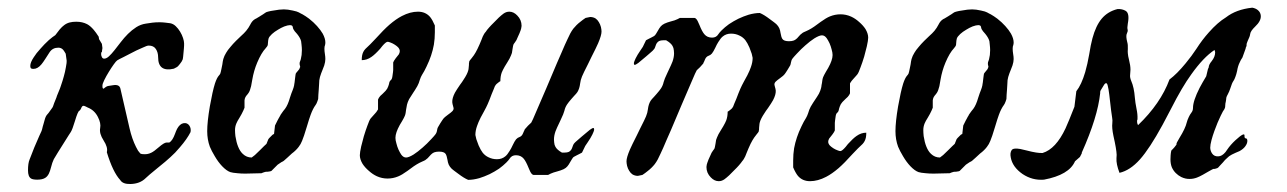

<svg xmlns="http://www.w3.org/2000/svg" viewBox="-20 -451 3317 495"><path d="M436.5 -278.3Q438.5 -279.3 443.8 -286.1Q449.2 -292.5 451.2 -298.3Q451.7 -299.8 452.1 -304.4Q452.6 -309.1 453.1 -314.9Q453.6 -320.8 454.1 -325.9Q454.6 -331.1 454.6 -333.5Q454.6 -333.5 454.6 -339.4Q454.6 -344.7 451.9 -353Q449.2 -361.3 444.3 -369.4Q439.5 -377.4 433.1 -383.5Q426.8 -389.6 418.9 -391.1Q412.1 -392.1 405 -392.8Q397.9 -393.6 391.1 -393.6Q381.3 -393.6 373 -392.6Q364.7 -391.6 356 -390.1Q342.8 -388.2 331.3 -380.9Q319.8 -373.5 309.8 -363.5Q299.8 -353.5 291.3 -342.3Q282.7 -331.1 275.1 -321.5Q267.6 -312 261 -305.9Q254.4 -299.8 248.5 -299.8Q244.6 -299.8 242.7 -303.7Q240.7 -307.6 240.7 -311.5Q240.7 -313 241 -314.9Q241.2 -316.9 242.7 -316.9Q242.7 -317.4 243.2 -321.3Q244.1 -326.7 244.1 -327.1Q244.1 -327.1 242.7 -337.9L235.4 -350.1L234.4 -356.4Q227.5 -367.2 221.7 -374Q212.9 -384.3 204.6 -388.7Q192.4 -395 176.8 -395Q167 -395 159.7 -393.1Q151.9 -391.1 145.5 -386.2Q140.1 -382.3 133.8 -375Q128.9 -369.1 122.6 -360.4Q116.2 -356.4 106 -347.7Q94.2 -336.9 84.5 -325.7Q73.2 -313.5 66.9 -303.2Q58.1 -290 58.1 -281.2Q58.1 -277.8 59.1 -275.9Q60.5 -273.4 66.4 -273.4Q77.1 -273.4 86.9 -285.2Q91.3 -290.5 97.2 -299.8Q106.9 -314.9 107.9 -316.4Q115.7 -328.1 130.4 -328.1Q138.2 -328.1 143.1 -322.3Q145.5 -319.3 149.4 -312.5Q149.4 -312.5 151.9 -294.4Q152.3 -290.5 149.9 -277.8Q147.9 -265.6 144.5 -253.9Q142.1 -244.6 136.2 -227.5Q134.8 -223.6 134.3 -222.2Q131.3 -213.9 128.9 -209Q126.5 -203.6 125.5 -199.7Q124 -195.8 119.6 -185.1Q117.7 -180.2 117.2 -178.2Q117.2 -177.7 116.7 -176.8Q116.2 -174.8 112.8 -170.4Q109.9 -167 107.9 -163.6Q105 -159.2 102.5 -156.7Q97.7 -151.9 95.2 -142.1Q94.2 -138.2 93.8 -137.2Q93.3 -136.2 92.3 -131.8Q91.3 -128.9 90.3 -125Q89.4 -120.6 88.4 -117.2Q87.4 -113.3 86.9 -112.8Q86.4 -111.8 81.5 -101.1Q69.8 -74.7 68.4 -70.8Q61.5 -52.2 56.2 -39.6Q52.2 -30.3 52.2 -11.7Q52.2 4.4 60.1 9.3Q64.9 12.2 76.2 12.2Q88.9 12.2 96.2 7.8Q102.1 4.4 106 -3.4Q108.9 -9.3 111.8 -20.5Q114.3 -31.2 118.7 -40.5Q121.1 -45.4 157.2 -102.5Q160.6 -107.9 162.6 -110.8Q166.5 -116.7 173.3 -139.2Q180.7 -164.1 184.6 -165.5Q186 -166 188 -169.4Q189.5 -171.9 189.5 -172.9Q191.9 -176.8 191.9 -176.8Q192.4 -177.2 194.3 -178.2Q196.3 -178.7 201.2 -176.3Q203.6 -174.8 206.1 -173.8Q223.6 -167 232.4 -149.4Q240.7 -133.3 238.3 -121.1Q235.4 -106.9 247.1 -88.9Q258.8 -70.8 255.4 -58.6Q271 -7.3 290 13.2Q296.4 23.9 316.4 23.4Q340.8 22.9 355.5 8.3Q361.8 2 385.3 -17.1Q410.2 -37.1 419.4 -45.9Q431.6 -56.6 443.8 -71.3Q462.4 -92.8 471.2 -110.4Q473.1 -119.6 468.3 -127Q462.9 -135.3 452.6 -133.3Q443.4 -131.3 436.5 -118.7Q433.6 -112.8 431.2 -106Q424.8 -88.4 416.5 -83.5Q409.2 -83.5 409.2 -83.5Q403.3 -83.5 389.2 -71.3Q377 -60.5 369.6 -57.1Q359.9 -52.2 347.2 -53.7Q343.3 -54.2 341.8 -55.2Q341.3 -55.7 335.9 -62.5Q334.5 -64.5 330.6 -72.3Q320.3 -92.8 314 -120.1Q302.2 -170.9 290.5 -222.2Q288.1 -233.9 272 -231.4L259.8 -229.5Q254.4 -229 247.1 -222.2Q244.6 -223.1 244.4 -225.1Q244.1 -227.1 244.1 -228Q244.1 -228 244.1 -230.5Q244.1 -234.9 249 -244.9Q253.9 -254.9 260.5 -265.6Q267.1 -276.4 273.2 -284.9Q279.3 -293.5 282.2 -295.4Q286.1 -297.9 298.1 -303.7Q310.1 -309.6 322.8 -316.4Q328.6 -319.8 347.7 -328.1Q358.9 -333.5 363.3 -333.5Q376 -333.5 381.8 -324.7Q387.7 -315.9 387.7 -303.2Q387.7 -264.6 428.2 -273.9Q428.2 -273.9 436.5 -278.3Z M514.2 -112.8Q514.2 -136.7 521 -176.8Q527.8 -215.3 534.2 -235.8Q539.1 -250.5 544.4 -256.3Q546.4 -258.3 547.9 -261.2Q549.3 -265.1 550.8 -272.9Q552.2 -278.8 553.2 -284.7Q554.2 -293 555.7 -298.8Q558.1 -307.1 563 -314.9Q566.9 -321.8 574.2 -330.1Q580.1 -337.4 588.4 -345.7Q594.7 -352.1 601.1 -357.9Q609.4 -365.2 614.7 -371.6Q621.1 -379.4 625 -387.2Q629.9 -397.5 637.7 -401.9Q638.7 -402.3 640.6 -403.3Q649.4 -408.2 650.4 -409.2Q650.4 -409.2 651.9 -410.2Q655.3 -412.6 658.2 -414.1Q661.1 -416 664.6 -418.5Q666 -419.9 672.4 -421.4Q678.2 -422.9 685.1 -423.8Q700.7 -426.8 711.9 -426.8Q721.7 -426.8 734.9 -423.8Q739.7 -422.9 744.6 -421.4Q750.5 -419.4 755.9 -416Q756.8 -415.5 759.8 -414.1Q767.6 -409.7 776.9 -402.8Q788.6 -393.6 797.4 -383.8Q806.6 -373.5 812 -364.3Q818.8 -351.6 818.8 -341.8Q818.8 -337.4 817.9 -334.5Q816.4 -331.5 816.4 -325.2Q816.4 -319.3 817.6 -312Q818.8 -304.7 818.8 -298.8Q818.8 -291.5 815.9 -282.2Q814.5 -277.8 811 -269.5Q809.1 -264.6 808.1 -262.2Q804.2 -252 803.2 -244.1Q803.2 -242.7 802.7 -234.9Q802.2 -228 801.8 -220.2Q801.3 -211.9 800.8 -207Q800.3 -197.3 800.3 -195.8Q799.8 -193.4 798.3 -189.9Q795.9 -183.1 793.9 -180.7Q786.6 -170.9 780.8 -154.8Q777.8 -147 770.5 -122.6Q770.5 -122.6 770.5 -122.6Q763.2 -98.1 758.8 -87.9Q755.4 -79.1 750 -72.3Q747.1 -68.4 742.7 -64Q737.8 -59.1 732.4 -55.2Q727.1 -50.8 720.7 -44.4Q714.8 -39.1 711.9 -36.6Q709.5 -34.7 707 -33.7Q706.1 -33.2 705.1 -32.7Q701.7 -30.8 695.8 -26.4L679.7 -10.3Q679.2 -9.8 676.8 -9.3Q674.3 -8.8 670.4 -8.3Q668.9 -8.3 667.5 -8.3Q664.1 -7.8 663.6 -7.8Q662.6 -7.8 657.7 -5.9Q655.3 -4.9 654.3 -4.4L612.3 -3.4Q601.1 -3.4 592.3 -4.4Q579.6 -5.4 573.7 -7.3Q564 -10.7 552.7 -22.5Q542.5 -33.2 533.7 -48.3Q525.4 -62 521 -72.8Q514.2 -91.3 514.2 -112.8ZM585.9 -115.7Q585.9 -108.9 586.9 -100.1Q589.4 -84 593.8 -73.2Q598.6 -61 606 -54.2Q615.7 -44.9 628.9 -44.9Q631.8 -46.9 637.2 -51.3Q643.1 -56.6 650.4 -64Q654.8 -68.4 660.6 -74.2Q665 -78.1 667 -80.1L671.9 -92.3Q672.4 -93.3 674.3 -95.2Q676.3 -97.7 679.2 -100.1Q681.2 -102.1 682.6 -103.5Q685.5 -105.5 686.5 -105.5L689 -127.4Q689.5 -128.4 689.5 -128.4Q692.9 -135.3 695.3 -140.1Q697.3 -143.6 698.2 -145.5Q701.2 -151.4 702.1 -152.3Q702.6 -153.3 703.6 -155.3Q705.6 -158.2 708 -161.6Q709.5 -163.6 710.4 -165Q712.9 -168 714.8 -170.4Q722.2 -180.2 727.5 -199.2Q731.4 -211.4 734.4 -218.3Q737.3 -225.6 738.3 -231Q738.8 -233.4 738.8 -234.9Q739.3 -237.3 739.3 -237.3Q740.2 -245.1 740.7 -249Q741.2 -253.4 741.7 -256.8Q742.2 -260.3 742.4 -261Q742.7 -261.7 744.1 -263.7Q745.6 -265.6 747.6 -267.8Q749.5 -270 751 -272Q752.4 -273.9 752.4 -274.9Q752.4 -275.4 752.9 -276.4Q753.9 -277.3 753.9 -278.8Q753.9 -279.8 753.4 -281.2Q752.4 -283.7 752.4 -287.4Q752.4 -291 753.9 -293.5Q754.4 -293.9 755.4 -297.9Q756.8 -303.2 757.6 -309.3Q758.3 -315.4 758.3 -321.8Q758.3 -328.1 757.3 -336.4Q756.8 -341.3 756.3 -344.7Q754.4 -353 746.1 -363.3Q741.7 -368.7 739.7 -370.6Q735.4 -376 734.9 -380.9Q734.4 -386.2 727.5 -386.2Q722.2 -386.2 712.9 -382.8Q704.6 -379.4 696.8 -374.5Q687.5 -369.1 681.2 -363.3Q673.8 -356.4 672.4 -351.6Q671.9 -349.6 671.4 -346.7Q671.4 -344.2 670.9 -341.3Q670.4 -337.9 670.4 -335.4Q669.9 -332 665 -326.7Q653.8 -314.9 643.1 -289.6Q634.3 -268.6 630.4 -245.6Q628.9 -236.3 627.4 -229Q624.5 -216.8 621.1 -211.9Q620.1 -210.4 618.7 -208.5Q614.7 -204.1 612.8 -200.7Q610.8 -196.8 610.4 -192.4V-173.3Q607.9 -166.5 603 -157.2Q600.1 -152.3 597.7 -147.9Q591.8 -138.7 589.4 -132.8Q585.9 -124.5 585.9 -115.7Z M1323.7 -377.9Q1323.7 -377.4 1322.3 -373Q1320.8 -369.6 1319.3 -365.2Q1316.9 -359.9 1314.9 -355.5Q1312.5 -349.6 1311.5 -347.7Q1310.5 -345.7 1307.6 -341.8L1304.7 -337.9Q1303.7 -336.9 1302.7 -332.3Q1301.8 -327.6 1301.3 -324.2Q1300.3 -317.9 1299.8 -314.5Q1299.3 -312.5 1297.4 -308.1Q1294.4 -300.3 1288.1 -290.5Q1284.2 -284.7 1281.2 -279.3Q1275.9 -270 1273.4 -263.7Q1270 -253.9 1270 -241.7Q1267.6 -240.7 1263.7 -237.3Q1259.8 -234.4 1258.3 -232.4Q1255.9 -230 1252.9 -221.2Q1251 -216.3 1247.6 -208.5Q1244.6 -201.2 1242.2 -194.3Q1239.3 -187 1237.3 -182.6Q1233.9 -174.8 1228 -164.1Q1223.1 -155.8 1219.2 -147.9Q1212.9 -135.3 1210 -126.5Q1205.6 -114.3 1205.6 -103L1208 -92.3Q1211.4 -82.5 1213.9 -76.2Q1219.2 -64 1224.6 -57.1Q1231 -49.3 1239.7 -45.4Q1249.5 -40.5 1261.2 -40.5Q1273.9 -40.5 1282.7 -47.9Q1288.1 -52.2 1293.9 -62Q1298.3 -68.8 1301.8 -76.7Q1306.6 -86.9 1310.5 -91.8Q1314.5 -96.2 1319.3 -97.7Q1324.7 -99.6 1327.6 -105.5Q1327.6 -105.5 1327.6 -105.5Q1329.1 -109.4 1330.6 -112.3Q1331.5 -113.8 1332 -115.2Q1333 -117.2 1333 -117.7Q1334 -119.1 1337.4 -122.6Q1339.4 -124.5 1341.3 -127Q1345.2 -130.9 1349.6 -134.8Q1351.1 -136.2 1364.7 -168.5Q1377 -196.3 1388.7 -224.1Q1405.8 -264.6 1416 -288.6Q1422.9 -304.7 1427.7 -315.4Q1437 -337.4 1442.9 -349.6Q1447.8 -360.4 1450.2 -364.7Q1453.6 -371.1 1458 -377Q1461.9 -381.8 1466.3 -386.2Q1471.2 -391.1 1477.1 -395.5Q1482.4 -399.9 1489.7 -404.8L1501.5 -407.2Q1509.3 -407.2 1515.6 -403.3Q1520.5 -399.9 1523.9 -394Q1527.3 -388.7 1529.3 -381.3Q1530.8 -374.5 1530.8 -369.6Q1530.8 -359.9 1522 -339.4Q1517.1 -328.1 1504.4 -303.2Q1499.5 -293 1496.1 -286.1Q1483.4 -261.2 1480.5 -253.9Q1476.6 -244.6 1475.6 -235.4Q1474.1 -222.7 1468.8 -213.9Q1466.3 -210 1460 -203.6Q1456.5 -199.7 1453.1 -195.8Q1445.8 -187.5 1441.9 -181.6Q1437 -174.3 1435.1 -165.5Q1433.1 -157.7 1425.8 -142.6Q1423.8 -138.7 1422.4 -135.3Q1415 -120.1 1412.1 -112.3Q1408.2 -101.1 1408.2 -91.3Q1408.2 -87.9 1408.7 -84Q1409.2 -77.1 1412.1 -72.3Q1416.5 -64.5 1428.7 -57.6H1435.5Q1442.4 -57.6 1446.8 -59.6Q1450.2 -61.5 1452.6 -64.9Q1454.6 -67.9 1456.1 -72.8Q1457.5 -77.1 1459 -79.6Q1461.4 -83.5 1472.7 -92.8Q1476.1 -95.7 1480 -99.1Q1492.7 -109.9 1500.5 -116.2Q1507.3 -121.1 1509.8 -121.1Q1511.2 -121.1 1511.7 -118.2Q1512.2 -116.2 1510.3 -111.3Q1508.3 -105.5 1502 -94.7Q1499.5 -90.8 1495.4 -84.5Q1491.2 -78.1 1488.8 -74.7L1480.5 -57.6Q1480 -57.1 1474.1 -54.2Q1474.1 -54.2 1470.7 -52.5Q1467.3 -50.8 1467.3 -50.8Q1461.4 -47.9 1460 -46.9Q1457 -45.4 1454.1 -40Q1452.6 -38.1 1451.2 -35.2Q1448.2 -29.8 1446.3 -26.9Q1442.9 -21.5 1438.5 -18.1Q1434.1 -14.6 1425.3 -11.7Q1422.4 -10.7 1417.5 -9.3Q1410.6 -7.3 1407.2 -6.3Q1398.9 -3.4 1393.1 0H1356Q1350.1 0 1344.7 -13.7Q1343.8 -16.1 1342.8 -18.1Q1335.9 -35.2 1330.1 -42Q1322.8 -50.8 1310.1 -50.8Q1299.3 -50.8 1293.9 -42Q1291.5 -38.1 1285.6 -32.2Q1277.3 -23.9 1266.6 -16.1Q1254.9 -8.3 1242.2 -2Q1228.5 4.4 1215.8 8.3Q1200.2 12.7 1187 12.7Q1176.3 8.3 1161.6 -2.9Q1152.8 -9.8 1150.4 -11.2Q1137.7 -20 1134.8 -32.7Q1134.3 -35.2 1133.8 -38.1Q1131.8 -49.8 1128.9 -54.2Q1125 -60.1 1111.8 -60.1Q1104.5 -60.1 1099.1 -58.1Q1094.7 -56.2 1090.8 -52.2Q1088.4 -49.8 1086.9 -47.9Q1082.5 -42.5 1078.1 -39.6Q1076.7 -38.1 1073.2 -36.6Q1069.8 -34.7 1067.9 -34.2Q1054.2 -28.3 1039.6 -17.1Q1034.7 -13.2 1030.3 -10.3Q1016.1 0 1006.3 3.9Q993.2 9.3 979 9.3Q964.8 9.3 951.7 3.4Q940.9 -1.5 931.2 -10.3Q920.9 -19 914.6 -28.8Q907.7 -40.5 907.7 -50.8Q907.7 -57.6 911.1 -73.2Q914.1 -85.4 918 -99.6Q922.9 -115.7 927.2 -127Q932.1 -141.1 935.5 -145.5Q936.5 -146.5 938.5 -148.9Q942.4 -152.8 946.8 -158.2Q948.7 -160.6 950.2 -162.1Q954.1 -167.5 954.6 -168.9V-194.3Q956.1 -198.7 960.4 -203.6Q962.9 -206.1 966.3 -209Q971.2 -213.4 974.1 -216.8Q979 -222.2 981 -228.5Q982.4 -231.9 982.9 -234.4Q983.9 -241.7 987.3 -244.1Q990.7 -246.6 991.7 -254.4Q991.7 -254.4 991.7 -254.4Q992.7 -262.2 993.2 -265.1Q993.7 -269 993.7 -270.5V-290Q995.1 -293.9 999.5 -299.8Q1000.5 -300.8 1001 -301.8Q1006.3 -308.1 1008.3 -311Q1010.7 -315.4 1010.7 -319.3Q1010.7 -324.2 1006.3 -329.1Q1002.9 -332.5 997.6 -335.9Q992.2 -339.4 986.8 -341.3Q981.9 -343.3 979.5 -343.3Q975.1 -343.3 965.8 -332.5Q962.9 -328.6 960 -325.2Q946.8 -310.5 937.5 -304.2Q925.8 -295.9 912.6 -295.9Q912.6 -302.7 913.6 -308.1Q915.5 -317.9 921.9 -324.7L922.9 -325.7Q923.3 -326.2 934.6 -336.9Q939.5 -341.8 948.2 -351.1Q968.8 -374 983.9 -387.2Q1001 -401.9 1016.1 -409.7Q1037.6 -420.9 1057.6 -420.9Q1077.1 -420.9 1088.9 -407.2Q1095.2 -399.4 1101.1 -385.3V-367.7Q1101.1 -351.1 1098.6 -335.9Q1096.2 -322.3 1091.3 -307.6Q1086.9 -294.4 1079.6 -279.3Q1074.2 -267.6 1067.9 -257.8Q1064.9 -252.9 1062.5 -245.6Q1061 -240.7 1059.6 -236.8Q1057.1 -230 1049.8 -218.8Q1047.9 -215.8 1045.9 -212.9Q1038.6 -202.1 1034.7 -195.3Q1030.8 -187.5 1029.3 -181.2Q1028.3 -177.7 1027.8 -172.9Q1027.3 -170.9 1026.9 -168Q1026.4 -163.1 1025.9 -160.6Q1025.4 -156.7 1023.9 -152.8Q1022 -147.9 1016.6 -138.7Q1013.2 -133.3 1010.7 -128.9Q1004.9 -118.2 1002.4 -110.8Q999.5 -102.5 999.5 -95.7Q999.5 -89.4 1002 -81.1Q1003.9 -73.2 1007.3 -65.4Q1011.2 -57.1 1014.6 -52.2Q1020 -44.9 1026.9 -44.9Q1033.7 -44.9 1046.4 -52.7Q1057.1 -59.6 1069.8 -70.8Q1080.6 -80.1 1091.8 -92.3Q1100.1 -101.1 1102.5 -104.5Q1106 -108.9 1106.9 -115.7Q1107.4 -119.6 1108.9 -122.6Q1108.9 -122.6 1108.9 -122.6Q1112.8 -129.4 1115.2 -133.3Q1117.7 -137.2 1119.6 -140.1Q1122.6 -144 1123 -145Q1125.5 -148.4 1134.3 -154.8Q1134.3 -154.8 1134.3 -154.8Q1143.1 -161.1 1146 -164.1Q1149.9 -168 1149.4 -172.4Q1148.9 -174.8 1147.9 -178.2Q1146.5 -182.6 1146 -187.5Q1145.5 -197.8 1152.8 -211.9Q1157.2 -219.7 1166 -232.4Q1171.9 -240.2 1174.8 -245.1Q1185.1 -260.3 1187.5 -270.5Q1187.5 -271.5 1188 -273.4Q1188.5 -277.8 1189 -283.7Q1189 -285.2 1189 -287.1Q1189.5 -292 1189.9 -293Q1190.4 -294.4 1195.8 -300.8Q1198.7 -304.2 1201.7 -308.6Q1206.1 -314.9 1210.9 -324.7Q1213.4 -330.1 1216.3 -336.4Q1219.2 -343.8 1221.2 -348.1Q1224.6 -357.9 1228 -363.3Q1230 -366.7 1232.4 -369.1Q1233.9 -371.1 1235.8 -374Q1238.3 -377 1241 -380.1Q1243.7 -383.3 1246.6 -386.2Q1248.5 -388.2 1251.5 -391.1Q1259.8 -399.9 1266.1 -405.8Q1272.9 -412.1 1278.3 -416Q1285.2 -420.9 1293 -420.9Q1304.2 -420.9 1313.5 -411.1Q1324.7 -399.9 1324.7 -384.3Z M1802.2 -26.9Q1802.2 -27.3 1803.7 -31.7Q1805.2 -35.2 1806.6 -39.6Q1809.1 -44.9 1811 -49.3Q1813.5 -55.2 1814.5 -57.1Q1815.4 -59.1 1818.4 -63L1821.3 -66.9Q1822.3 -67.9 1823.2 -72.5Q1824.2 -77.1 1824.7 -80.6Q1825.7 -86.9 1826.2 -90.3Q1826.7 -92.3 1828.6 -96.7Q1831.5 -104.5 1837.9 -114.3Q1841.8 -120.1 1844.7 -125.5Q1850.1 -134.8 1852.5 -141.1Q1856 -150.9 1856 -163.1Q1858.4 -164.1 1862.3 -167.5Q1866.2 -170.4 1867.7 -172.4Q1870.1 -174.8 1873 -183.6Q1875 -188.5 1878.4 -196.3Q1881.3 -203.6 1883.8 -210.4Q1886.7 -217.8 1888.7 -222.2Q1892.1 -230 1897.9 -240.7Q1902.8 -249 1906.7 -256.8Q1913.1 -269.5 1916 -278.3Q1920.4 -290.5 1920.4 -301.8L1918 -312.5Q1914.6 -322.3 1912.1 -328.6Q1906.7 -340.8 1901.4 -347.7Q1895 -355.5 1886.2 -359.4Q1876.5 -364.3 1864.7 -364.3Q1852.1 -364.3 1843.3 -356.9Q1837.9 -352.5 1832 -342.8Q1827.6 -335.9 1824.2 -328.1Q1819.3 -317.9 1815.4 -313Q1811.5 -308.6 1806.6 -307.1Q1801.3 -305.2 1798.3 -299.3Q1798.3 -299.3 1798.3 -299.3Q1796.9 -295.4 1795.4 -292.5Q1794.4 -291 1793.9 -289.6Q1793 -287.6 1793 -287.1Q1792 -285.6 1788.6 -282.2Q1786.6 -280.3 1784.7 -277.8Q1780.8 -273.9 1776.4 -270Q1774.9 -268.6 1761.2 -236.3Q1749 -208.5 1737.3 -180.7Q1720.2 -140.1 1710 -116.2Q1703.1 -100.1 1698.2 -89.4Q1689 -67.4 1683.1 -55.2Q1678.2 -44.4 1675.8 -40Q1672.4 -33.7 1668 -27.8Q1664.1 -22.9 1659.7 -18.6Q1654.8 -13.7 1648.9 -9.3Q1643.6 -4.9 1636.2 0L1624.5 2.4Q1616.7 2.4 1610.4 -1.5Q1605.5 -4.9 1602.1 -10.7Q1598.6 -16.1 1596.7 -23.4Q1595.2 -30.3 1595.2 -35.2Q1595.2 -44.9 1604 -65.4Q1608.9 -76.7 1621.6 -101.6Q1626.5 -111.8 1629.9 -118.7Q1642.6 -143.6 1645.5 -150.9Q1649.4 -160.2 1650.4 -169.4Q1651.9 -182.1 1657.2 -190.9Q1659.7 -194.8 1666 -201.2Q1669.4 -205.1 1672.9 -209Q1680.2 -217.3 1684.1 -223.1Q1689 -230.5 1690.9 -239.3Q1692.9 -247.1 1700.2 -262.2Q1702.1 -266.1 1703.6 -269.5Q1710.9 -284.7 1713.9 -292.5Q1717.8 -303.7 1717.8 -313.5Q1717.8 -316.9 1717.3 -320.8Q1716.8 -327.6 1713.9 -332.5Q1709.5 -340.3 1697.3 -347.2H1690.4Q1683.6 -347.2 1679.2 -345.2Q1675.8 -343.3 1673.3 -339.8Q1671.4 -336.9 1669.9 -332Q1668.5 -327.6 1667 -325.2Q1664.6 -321.3 1653.3 -312Q1649.9 -309.1 1646 -305.7Q1633.3 -294.9 1625.5 -288.6Q1618.7 -283.7 1616.2 -283.7Q1614.7 -283.7 1614.3 -286.6Q1613.8 -288.6 1615.7 -293.5Q1617.7 -299.3 1624 -310.1Q1626.5 -314 1630.6 -320.3Q1634.8 -326.7 1637.2 -330.1L1645.5 -347.2Q1646 -347.7 1651.9 -350.6Q1651.9 -350.6 1655.3 -352.3Q1658.7 -354 1658.7 -354Q1664.6 -356.9 1666 -357.9Q1668.9 -359.4 1671.9 -364.7Q1673.3 -366.7 1674.8 -369.6Q1677.7 -375 1679.7 -377.9Q1683.1 -383.3 1687.5 -386.7Q1691.9 -390.1 1700.7 -393.1Q1703.6 -394 1708.5 -395.5Q1715.3 -397.5 1718.8 -398.4Q1727.1 -401.4 1732.9 -404.8H1770Q1775.9 -404.8 1781.2 -391.1Q1782.2 -388.7 1783.2 -386.7Q1790 -369.6 1795.9 -362.8Q1803.2 -354 1815.9 -354Q1826.7 -354 1832 -362.8Q1834.5 -366.7 1840.3 -372.6Q1848.6 -380.9 1859.4 -388.7Q1871.1 -396.5 1883.8 -402.8Q1897.5 -409.2 1910.2 -413.1Q1925.8 -417.5 1939 -417.5Q1949.7 -413.1 1964.4 -401.9Q1973.1 -395 1975.6 -393.6Q1988.3 -384.8 1991.2 -372.1Q1991.7 -369.6 1992.2 -366.7Q1994.1 -355 1997.1 -350.6Q2001 -344.7 2014.2 -344.7Q2021.5 -344.7 2026.9 -346.7Q2031.2 -348.6 2035.2 -352.5Q2037.6 -355 2039.1 -356.9Q2043.5 -362.3 2047.9 -365.2Q2049.3 -366.7 2052.7 -368.2Q2056.2 -370.1 2058.1 -370.6Q2071.8 -376.5 2086.4 -387.7Q2091.3 -391.6 2095.7 -394.5Q2109.9 -404.8 2119.6 -408.7Q2132.8 -414.1 2147 -414.1Q2161.1 -414.1 2174.3 -408.2Q2185.1 -403.3 2194.8 -394.5Q2205.1 -385.7 2211.4 -376Q2218.3 -364.3 2218.3 -354Q2218.3 -347.2 2214.8 -331.5Q2211.9 -319.3 2208 -305.2Q2203.1 -289.1 2198.7 -277.8Q2193.8 -263.7 2190.4 -259.3Q2189.5 -258.3 2187.5 -255.9Q2183.6 -252 2179.2 -246.6Q2177.2 -244.1 2175.8 -242.7Q2171.9 -237.3 2171.4 -235.8V-210.4Q2169.9 -206.1 2165.5 -201.2Q2163.1 -198.7 2159.7 -195.8Q2154.8 -191.4 2151.9 -188Q2147 -182.6 2145 -176.3Q2143.6 -172.9 2143.1 -170.4Q2142.1 -163.1 2138.7 -160.6Q2135.3 -158.2 2134.3 -150.4Q2134.3 -150.4 2134.3 -150.4Q2133.3 -142.6 2132.8 -139.6Q2132.3 -135.7 2132.3 -134.3V-114.7Q2130.9 -110.8 2126.5 -105Q2125.5 -104 2125 -103Q2119.6 -96.7 2117.7 -93.8Q2115.2 -89.4 2115.2 -85.4Q2115.2 -80.6 2119.6 -75.7Q2123 -72.3 2128.4 -68.8Q2133.8 -65.4 2139.2 -63.5Q2144 -61.5 2146.5 -61.5Q2150.9 -61.5 2160.2 -72.3Q2163.1 -76.2 2166 -79.6Q2179.2 -94.2 2188.5 -100.6Q2200.2 -108.9 2213.4 -108.9Q2213.4 -102.1 2212.4 -96.7Q2210.4 -86.9 2204.1 -80.1L2203.1 -79.1Q2202.6 -78.6 2191.4 -67.9Q2186.5 -63 2177.7 -53.7Q2157.2 -30.8 2142.1 -17.6Q2125 -2.9 2109.9 4.9Q2088.4 16.1 2068.4 16.1Q2048.8 16.1 2037.1 2.4Q2030.8 -5.4 2024.9 -19.5V-37.1Q2024.9 -53.7 2027.3 -68.8Q2029.8 -82.5 2034.7 -97.2Q2039.1 -110.4 2046.4 -125.5Q2051.8 -137.2 2058.1 -147Q2061 -151.9 2063.5 -159.2Q2064.9 -164.1 2066.4 -168Q2068.8 -174.8 2076.2 -186Q2078.1 -189 2080.1 -191.9Q2087.4 -202.6 2091.3 -209.5Q2095.2 -217.3 2096.7 -223.6Q2097.7 -227.1 2098.1 -231.9Q2098.6 -233.9 2099.1 -236.8Q2099.6 -241.7 2100.1 -244.1Q2100.6 -248 2102.1 -252Q2104 -256.8 2109.4 -266.1Q2112.8 -271.5 2115.2 -275.9Q2121.1 -286.6 2123.5 -293.9Q2126.5 -302.2 2126.5 -309.1Q2126.5 -315.4 2124 -323.7Q2122.1 -331.5 2118.7 -339.4Q2114.7 -347.7 2111.3 -352.5Q2106 -359.9 2099.1 -359.9Q2092.3 -359.9 2079.6 -352.1Q2068.8 -345.2 2056.2 -334Q2045.4 -324.7 2034.2 -312.5Q2025.9 -303.7 2023.4 -300.3Q2020 -295.9 2019 -289.1Q2018.6 -285.2 2017.1 -282.2Q2017.1 -282.2 2017.1 -282.2Q2013.2 -275.4 2010.7 -271.5Q2008.3 -267.6 2006.3 -264.6Q2003.4 -260.7 2002.9 -259.8Q2000.5 -256.3 1991.7 -250Q1991.7 -250 1991.7 -250Q1982.9 -243.7 1980 -240.7Q1976.1 -236.8 1976.6 -232.4Q1977.1 -230 1978 -226.6Q1979.5 -222.2 1980 -217.3Q1980.5 -207 1973.1 -192.9Q1968.8 -185.1 1960 -172.4Q1954.1 -164.6 1951.2 -159.7Q1940.9 -144.5 1938.5 -134.3Q1938.5 -133.3 1938 -131.3Q1937.5 -127 1937 -121.1Q1937 -119.6 1937 -117.7Q1936.5 -112.8 1936 -111.8Q1935.5 -110.4 1930.2 -104Q1927.2 -100.6 1924.3 -96.2Q1919.9 -89.8 1915 -80.1Q1912.6 -74.7 1909.7 -68.4Q1906.7 -61 1904.8 -56.6Q1901.4 -46.9 1897.9 -41.5Q1896 -38.1 1893.6 -35.6Q1892.1 -33.7 1890.1 -30.8Q1887.7 -27.8 1885 -24.7Q1882.3 -21.5 1879.4 -18.6Q1877.4 -16.6 1874.5 -13.7Q1866.2 -4.9 1859.9 1Q1853 7.3 1847.7 11.2Q1840.8 16.1 1833 16.1Q1821.8 16.1 1812.5 6.3Q1801.3 -4.9 1801.3 -20.5Z M2288.6 -112.8Q2288.6 -136.7 2295.4 -176.8Q2302.2 -215.3 2308.6 -235.8Q2313.5 -250.5 2318.8 -256.3Q2320.8 -258.3 2322.3 -261.2Q2323.7 -265.1 2325.2 -272.9Q2326.7 -278.8 2327.6 -284.7Q2328.6 -293 2330.1 -298.8Q2332.5 -307.1 2337.4 -314.9Q2341.3 -321.8 2348.6 -330.1Q2354.5 -337.4 2362.8 -345.7Q2369.1 -352.1 2375.5 -357.9Q2383.8 -365.2 2389.2 -371.6Q2395.5 -379.4 2399.4 -387.2Q2404.3 -397.5 2412.1 -401.9Q2413.1 -402.3 2415 -403.3Q2423.8 -408.2 2424.8 -409.2Q2424.8 -409.2 2426.3 -410.2Q2429.7 -412.6 2432.6 -414.1Q2435.5 -416 2439 -418.5Q2440.4 -419.9 2446.8 -421.4Q2452.6 -422.9 2459.5 -423.8Q2475.1 -426.8 2486.3 -426.8Q2496.1 -426.8 2509.3 -423.8Q2514.2 -422.9 2519 -421.4Q2524.9 -419.4 2530.3 -416Q2531.2 -415.5 2534.2 -414.1Q2542 -409.7 2551.3 -402.8Q2563 -393.6 2571.8 -383.8Q2581.1 -373.5 2586.4 -364.3Q2593.3 -351.6 2593.3 -341.8Q2593.3 -337.4 2592.3 -334.5Q2590.8 -331.5 2590.8 -325.2Q2590.8 -319.3 2592 -312Q2593.3 -304.7 2593.3 -298.8Q2593.3 -291.5 2590.3 -282.2Q2588.9 -277.8 2585.4 -269.5Q2583.5 -264.6 2582.5 -262.2Q2578.6 -252 2577.6 -244.1Q2577.6 -242.7 2577.1 -234.9Q2576.7 -228 2576.2 -220.2Q2575.7 -211.9 2575.2 -207Q2574.7 -197.3 2574.7 -195.8Q2574.2 -193.4 2572.8 -189.9Q2570.3 -183.1 2568.4 -180.7Q2561 -170.9 2555.2 -154.8Q2552.2 -147 2544.9 -122.6Q2544.9 -122.6 2544.9 -122.6Q2537.6 -98.1 2533.2 -87.9Q2529.8 -79.1 2524.4 -72.3Q2521.5 -68.4 2517.1 -64Q2512.2 -59.1 2506.8 -55.2Q2501.5 -50.8 2495.1 -44.4Q2489.3 -39.1 2486.3 -36.6Q2483.9 -34.7 2481.4 -33.7Q2480.5 -33.2 2479.5 -32.7Q2476.1 -30.8 2470.2 -26.4L2454.1 -10.3Q2453.6 -9.8 2451.2 -9.3Q2448.7 -8.8 2444.8 -8.3Q2443.4 -8.3 2441.9 -8.3Q2438.5 -7.8 2438 -7.8Q2437 -7.8 2432.1 -5.9Q2429.7 -4.9 2428.7 -4.4L2386.7 -3.4Q2375.5 -3.4 2366.7 -4.4Q2354 -5.4 2348.1 -7.3Q2338.4 -10.7 2327.1 -22.5Q2316.9 -33.2 2308.1 -48.3Q2299.8 -62 2295.4 -72.8Q2288.6 -91.3 2288.6 -112.8ZM2360.4 -115.7Q2360.4 -108.9 2361.3 -100.1Q2363.8 -84 2368.2 -73.2Q2373 -61 2380.4 -54.2Q2390.1 -44.9 2403.3 -44.9Q2406.2 -46.9 2411.6 -51.3Q2417.5 -56.6 2424.8 -64Q2429.2 -68.4 2435.1 -74.2Q2439.5 -78.1 2441.4 -80.1L2446.3 -92.3Q2446.8 -93.3 2448.7 -95.2Q2450.7 -97.7 2453.6 -100.1Q2455.6 -102.1 2457 -103.5Q2460 -105.5 2460.9 -105.5L2463.4 -127.4Q2463.9 -128.4 2463.9 -128.4Q2467.3 -135.3 2469.7 -140.1Q2471.7 -143.6 2472.7 -145.5Q2475.6 -151.4 2476.6 -152.3Q2477.1 -153.3 2478 -155.3Q2480 -158.2 2482.4 -161.6Q2483.9 -163.6 2484.9 -165Q2487.3 -168 2489.3 -170.4Q2496.6 -180.2 2502 -199.2Q2505.9 -211.4 2508.8 -218.3Q2511.7 -225.6 2512.7 -231Q2513.2 -233.4 2513.2 -234.9Q2513.7 -237.3 2513.7 -237.3Q2514.6 -245.1 2515.1 -249Q2515.6 -253.4 2516.1 -256.8Q2516.6 -260.3 2516.8 -261Q2517.1 -261.7 2518.6 -263.7Q2520 -265.6 2522 -267.8Q2523.9 -270 2525.4 -272Q2526.9 -273.9 2526.9 -274.9Q2526.9 -275.4 2527.3 -276.4Q2528.3 -277.3 2528.3 -278.8Q2528.3 -279.8 2527.8 -281.2Q2526.9 -283.7 2526.9 -287.4Q2526.9 -291 2528.3 -293.5Q2528.8 -293.9 2529.8 -297.9Q2531.2 -303.2 2532 -309.3Q2532.7 -315.4 2532.7 -321.8Q2532.7 -328.1 2531.7 -336.4Q2531.2 -341.3 2530.8 -344.7Q2528.8 -353 2520.5 -363.3Q2516.1 -368.7 2514.2 -370.6Q2509.8 -376 2509.3 -380.9Q2508.8 -386.2 2502 -386.2Q2496.6 -386.2 2487.3 -382.8Q2479 -379.4 2471.2 -374.5Q2461.9 -369.1 2455.6 -363.3Q2448.2 -356.4 2446.8 -351.6Q2446.3 -349.6 2445.8 -346.7Q2445.8 -344.2 2445.3 -341.3Q2444.8 -337.9 2444.8 -335.4Q2444.3 -332 2439.5 -326.7Q2428.2 -314.9 2417.5 -289.6Q2408.7 -268.6 2404.8 -245.6Q2403.3 -236.3 2401.9 -229Q2398.9 -216.8 2395.5 -211.9Q2394.5 -210.4 2393.1 -208.5Q2389.2 -204.1 2387.2 -200.7Q2385.3 -196.8 2384.8 -192.4V-173.3Q2382.3 -166.5 2377.4 -157.2Q2374.5 -152.3 2372.1 -147.9Q2366.2 -138.7 2363.8 -132.8Q2360.4 -124.5 2360.4 -115.7Z M3191.4 -325.7 3183.1 -302.7Q3178.7 -296.4 3176.3 -290.5Q3173.8 -285.6 3172.1 -280Q3170.4 -274.4 3169.4 -268.1Q3167.5 -259.3 3165 -252.9Q3162.6 -246.1 3160.2 -242.7Q3156.2 -237.3 3151.9 -223.1Q3149.4 -215.3 3145.5 -208Q3142.6 -203.1 3141.6 -199.2Q3141.1 -197.8 3141.1 -194.3Q3140.6 -189.5 3140.1 -188Q3139.2 -186.5 3138.7 -177.7Q3138.7 -176.8 3138.7 -176.3Q3138.7 -174.3 3137.2 -170.9Q3136.7 -169.4 3136.2 -168.9Q3133.8 -166.5 3127 -152.3Q3119.1 -136.2 3110.8 -113.3Q3106.4 -101.1 3103.5 -90.3Q3100.1 -77.6 3100.1 -69.8Q3100.6 -61.5 3105 -55.2Q3110.4 -47.4 3120.6 -47.9Q3130.4 -47.9 3139.6 -59.1Q3141.6 -62 3144 -65.4Q3152.3 -77.6 3165 -89.4Q3189.9 -112.3 3188.5 -100.6Q3188 -94.7 3191.9 -94.2Q3195.3 -94.2 3195.8 -88.9Q3196.3 -81.5 3190.4 -73.7Q3185.5 -66.9 3175.8 -61.5Q3170.9 -59.1 3165.5 -57.1Q3154.3 -52.2 3148.9 -48.3Q3146.5 -46.4 3144 -43.9Q3137.7 -38.6 3132.8 -32.2Q3129.4 -28.3 3125.5 -24.4Q3121.1 -20 3120.6 -19Q3119.6 -17.6 3113.8 -16.1Q3110.4 -15.1 3109.4 -15.6Q3107.9 -16.1 3093.8 -7.8Q3086.9 -3.4 3081.1 -0.5Q3072.3 4.4 3065.9 6.8Q3056.6 10.3 3047.4 10.3Q3036.6 10.7 3025.4 5.4Q3017.6 1.5 3011.2 -4.9Q3004.9 -11.2 3001 -20Q2997.6 -28.8 2997.6 -40Q2997.6 -44.4 2998 -50.3Q2999 -64 3001.5 -64.9Q3002 -64.9 3002.9 -65.9Q3005.9 -68.8 3007.8 -71.3Q3009.8 -73.7 3011.2 -75.7Q3013.7 -78.6 3013.2 -79.1Q3011.7 -80.6 3021 -95.7Q3036.1 -120.1 3039.6 -135.3Q3041 -141.1 3044.9 -149.4Q3047.9 -155.8 3051.3 -160.2Q3055.7 -165.5 3055.7 -172.9Q3055.7 -190.9 3072.8 -224.6Q3080.1 -238.3 3089.8 -254.4L3094.2 -272.9L3096.2 -277.3Q3096.2 -284.2 3104 -293.5Q3112.8 -304.7 3112.8 -315.9Q3112.8 -317.9 3111.8 -319.8Q3111.3 -321.3 3111.3 -322.3Q3082.5 -303.2 3051.3 -259.3Q3027.8 -227.1 2999 -170.4Q2986.3 -146 2977.1 -128.9Q2943.8 -67.9 2918.9 -40Q2893.6 -11.7 2866.2 -5.4Q2857.4 -28.3 2858.4 -43Q2858.9 -47.9 2858.9 -51.8Q2858.4 -66.4 2850.6 -100.6Q2846.2 -121.6 2847.7 -133.3Q2848.6 -141.1 2847.2 -147.9Q2845.7 -154.8 2839.8 -207.5Q2837.9 -222.7 2835.9 -230Q2832.5 -245.1 2822.3 -225.6Q2822.3 -225.1 2820.8 -223.1Q2816.4 -217.3 2816.4 -213.4Q2816.4 -213.4 2816.4 -210.9Q2810.1 -149.4 2769 -57.6V-55.7Q2766.6 -51.3 2764.2 -46.4L2751.5 -35.2Q2736.3 0 2671.4 12.2Q2641.6 14.6 2616.2 -2.4Q2590.3 -20.5 2585.9 -44.9Q2583.5 -56.6 2587.9 -63.5Q2591.8 -70.3 2610.4 -66.9Q2617.2 -65.4 2627 -63Q2654.8 -55.7 2668 -56.6Q2702.1 -66.9 2727.1 -120.1Q2734.9 -137.2 2750 -175.8L2754.9 -215.8Q2768.1 -232.4 2777.8 -265.1Q2783.7 -285.6 2788.1 -311Q2792 -335.9 2796.4 -352.1Q2805.2 -384.8 2820.3 -402.8Q2835.9 -421.4 2861.3 -427.7Q2873.5 -428.2 2882.3 -422.9Q2892.6 -416.5 2887.7 -390.6Q2885.7 -378.9 2887.2 -374.5Q2888.2 -370.6 2885.3 -364.7Q2882.8 -359.9 2884.8 -348.6Q2885.3 -345.2 2886.2 -342.3Q2888.2 -335.9 2887.7 -324.7Q2887.2 -317.9 2887.7 -313.5Q2888.2 -306.6 2890.6 -297.4Q2894.5 -282.2 2894.5 -271.5Q2894.5 -266.6 2893.6 -258.3Q2892.6 -251.5 2896.5 -242.2Q2903.8 -225.6 2905.8 -199.2Q2906.7 -187.5 2910.2 -169.9Q2913.1 -156.7 2912.6 -144Q2912.6 -142.1 2912.1 -142.1Q2911.6 -142.1 2911.6 -139.6Q2911.1 -133.3 2914.1 -128.4Q2972.2 -184.1 2995.1 -246.1Q3014.2 -260.3 3036.6 -287.6Q3052.7 -307.1 3064.5 -325.2Q3079.1 -348.1 3096.7 -367.7Q3119.1 -393.1 3140.6 -406.2Q3167 -426.8 3208.5 -431.2Q3217.3 -429.7 3223.1 -424.8Q3230 -418.9 3230.5 -410.2Q3231.4 -397 3215.8 -382.3Q3204.1 -371.1 3203.1 -363.3Q3202.6 -357.4 3196.8 -345.7Q3193.4 -338.9 3193.8 -333.5Q3193.8 -332 3192.4 -329.6Q3191.4 -327.6 3191.4 -325.7Z"/></svg>

Font: IM FELL English
Style: Italic
Weight: 400
Italic angle: -18°
Designer: Igino Marini
Foundry: Igino Marini
Version: 3.00